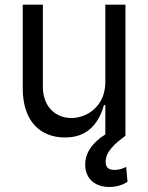

<svg xmlns="http://www.w3.org/2000/svg" viewBox="-20 -565 617 799"><path d="M505 129.3C495 134.9 478 142 456.7 142C428.3 142 419.7 129.3 419.7 108C419.7 65.3 459.5 31.2 502.1 0V-545.5H418.3V-223C418 -120.7 339.8 -73.9 277.7 -73.9C207.7 -73.9 158 -125 158.4 -204.5V-545.5H74.6V-198.9C74.2 -59.7 148.1 7.1 250.7 7.1C332.7 7.1 386.7 -36.9 412.6 -127.8H418.3V-5.7C358.3 32.3 334.5 76.3 334.5 119.3C334.5 180.4 377.1 213.1 435.4 213.1C469.5 213.1 495 201.7 510.7 191.8Z"/></svg>

Font: Riot Sans 2.0
Style: Regular
Weight: 400
Designer: Rasmus Andersson
Foundry: rsms
Version: Version 3.006;hotconv 1.0.109;makeotfexe 2.5.65596